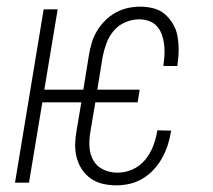

<svg xmlns="http://www.w3.org/2000/svg" viewBox="-20 -548 640 576"><path d="M329 8Q308 8 288.5 3.5Q269 -1 253 -12Q237 -23 226 -39.5Q215 -56 210 -75.5Q205 -95 205.5 -116Q206 -137 210 -158L224 -241H107L67 0H25L111 -520H153L113 -279H230L247 -384Q250 -402 255.5 -420.5Q261 -439 271.5 -456Q282 -473 296 -487Q310 -501 327.5 -510.5Q345 -520 363.5 -524Q382 -528 400 -528Q421 -528 440.5 -523Q460 -518 474.5 -505.5Q489 -493 499 -476Q509 -459 512.5 -439.5Q516 -420 516 -399.5Q516 -379 513 -359L512 -350H470L471 -357Q473 -372 473.5 -387.5Q474 -403 472 -417.5Q470 -432 465 -445.5Q460 -459 450.5 -469.5Q441 -480 427 -485Q413 -490 398 -490Q377 -490 356.5 -481.5Q336 -473 321.5 -456Q307 -439 299.5 -418.5Q292 -398 288 -378L272 -279H399L393 -241H266L251 -152Q247 -129 248.5 -106.5Q250 -84 260.5 -66Q271 -48 290.5 -39Q310 -30 333 -30Q355 -30 377 -39.5Q399 -49 414.5 -67.5Q430 -86 438.5 -107.5Q447 -129 451 -151L452 -157L494 -156L492 -149Q489 -130 482.5 -110.5Q476 -91 465.5 -72.5Q455 -54 440.5 -38.5Q426 -23 407.5 -12Q389 -1 369 3.5Q349 8 329 8Z"/></svg>

Font: Iosevka Extralight Extended
Style: Italic
Weight: 200
Width: 7
Italic angle: -9°
Monospace: yes
Designer: Belleve Invis
Foundry: Belleve Invis
Version: Version 32.5.0; ttfautohint (v1.8.4)